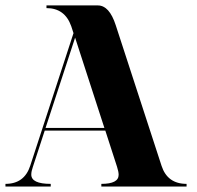

<svg xmlns="http://www.w3.org/2000/svg" viewBox="-20 -684 724 704"><path d="M366.2 -205.1H144L100.6 -72.3Q94.7 -55.7 94.7 -43.9Q94.7 -9.8 166 -9.8V0H0V-9.8Q69.3 -9.8 90.8 -76.2L249.5 -562.5L241.2 -587.9Q217.8 -654.3 150.4 -654.3V-664.1H338.9Q380.9 -664.1 404.3 -591.8L572.3 -76.2Q593.8 -9.8 664.1 -9.8V0H351.6V-9.8Q415 -9.8 415 -43Q415 -54.2 409.2 -72.3ZM362.8 -214.8 255.4 -545.9 147 -214.8Z"/></svg>

Font: spinweradBold
Style: Regular
Weight: 700
Width: 7
Version: Version 0.3 ; ttfautohint (v1.2) -l 8 -r 50 -G 200 -x 14 -D 